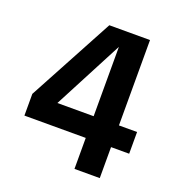

<svg xmlns="http://www.w3.org/2000/svg" viewBox="-121 -756 796 856"><g transform="rotate(20 277.0 -327.5)"><path d="M154 -250H326V-579ZM446 0H326V-147H35V-250L253 -655H446V-250H532V-147H446Z"/></g></svg>

Font: Hind Siliguri SemiBold
Style: Regular
Weight: 600
Designer: Jyotish Sonowal
Foundry: Indian Type Foundry
Version: Version 1.001;PS 1.0;hotconv 1.0.86;makeotf.lib2.5.63406; tt